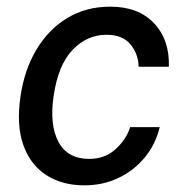

<svg xmlns="http://www.w3.org/2000/svg" viewBox="-20 -547 561 577"><path d="M233.5 10Q166.5 10 118.8 -21Q71 -52 50 -111.5Q29 -171 41.5 -256.5Q53 -337 89.5 -398Q126 -459 182.5 -493Q239 -527 311.5 -527Q396 -527 443 -477Q490 -427 487.5 -346.5H396.5Q396 -384.5 372.2 -413.5Q348.5 -442.5 300 -442.5Q241.5 -442.5 198 -397Q154.5 -351.5 141 -257.5Q128.5 -171.5 155.8 -120.5Q183 -69.5 248 -69.5Q296 -69.5 328.2 -99.5Q360.5 -129.5 371 -165H460Q447.5 -113 414.8 -73.5Q382 -34 335.5 -12Q289 10 233.5 10Z"/></svg>

Font: Public Sans Medium
Style: Italic
Weight: 500
Italic angle: -8°
Designer: The Public Sans project authors (U.S. Web Design System). Libre Franklin designed by Pablo Impallari and Rodrigo Fuenzal
Version: Version 1.007; ttfautohint (v1.8.1) -l 8 -r 50 -G 200 -x 14 